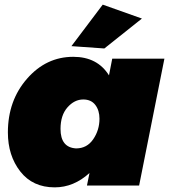

<svg xmlns="http://www.w3.org/2000/svg" viewBox="-20 -800 730 828"><path d="M430 -591 288 -601 423 -780 592 -720ZM216 8Q121 8 67.5 -60.5Q14 -129 14 -229Q14 -366 96.5 -460.5Q179 -555 296 -555Q400 -555 450 -475L464 -547H689L580 0H355L366 -54Q298 8 216 8ZM308 -160Q355 -160 382 -199.5Q409 -239 409 -288Q409 -324 391 -347.5Q373 -371 339 -371Q301 -371 271 -337Q241 -303 241 -244Q241 -164 308 -160Z"/></svg>

Font: Argentum Sans Black
Style: Italic
Weight: 900
Italic angle: -11°
Designer: Julieta Ulanovsky (font), Cristiano Sobral (main changes and remaster)
Foundry: Julieta Ulanovsky (font), Cristiano Sobral (main changes and remaster)
Version: Version 2.007;June 15, 2022;FontCreator 14.0.0.2814 64-bit; 